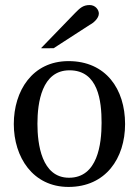

<svg xmlns="http://www.w3.org/2000/svg" viewBox="-20 -719 540 754"><path d="M34.2 -231.9C34.2 -102.1 108.9 15.1 249 15.1C395 15.1 471.2 -97.2 471.2 -231.9C471.2 -369.1 396 -479 249 -479C106.9 -479 34.2 -361.8 34.2 -231.9ZM127 -232.9C127 -315.9 144 -442.9 252.9 -442.9C366.2 -442.9 378.9 -321.8 378.9 -236.8C378.9 -153.8 363.8 -21 251 -21C143.1 -21 127 -153.8 127 -232.9ZM141.1 -529.8C140.1 -528.8 190.9 -529.8 190.9 -529.8L332 -621.1C347.2 -628.9 368.2 -647 368.2 -666C368.2 -680.2 355 -699.2 332 -699.2C305.2 -699.2 293 -686 274.9 -668Z"/></svg>

Font: MusGlyphs-Text
Style: Regular
Weight: 400
Version: Version 2.1.1